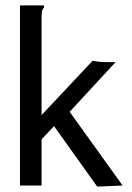

<svg xmlns="http://www.w3.org/2000/svg" viewBox="-20 -687 490 711"><path d="M180 -220 134 -171V0H54V-667H143V-659Q137 -653 135.5 -645.5Q134 -638 134 -622V-261L323 -462Q348 -457 377 -457H408L238 -273L434 0L340 4Z"/></svg>

Font: Inconsolata SemiCondensed Medium
Style: Regular
Weight: 500
Width: 4
Monospace: yes
Designer: Raph Levien, Cyreal, Brenton Simpson
Foundry: Raph Levien, Cyreal, Google
Version: Version 3.001; ttfautohint (v1.8.2.53-6de2)